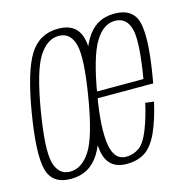

<svg xmlns="http://www.w3.org/2000/svg" viewBox="-93 -691 762 783"><g transform="rotate(-15 288.0 -299.0)"><path d="M113 3.5Q192 3.5 234 -63.8Q276 -131 305 -299Q332.5 -466 315.2 -534Q298 -602 219.5 -602Q140 -602 97.8 -534.2Q55.5 -466.5 27.5 -299Q-0.5 -131.5 16.8 -64Q34 3.5 113 3.5ZM117.5 -26Q69 -26 53.8 -81.5Q38.5 -137 65.5 -298.5Q93 -460 129.2 -516.5Q165.5 -573 214.5 -573Q263.5 -573 278.5 -517Q293.5 -461 266.5 -298.5Q239.5 -137.5 203 -81.8Q166.5 -26 117.5 -26ZM349 3.5 354 -25.5Q303 -25.5 292.5 -95Q281.5 -164.5 304.5 -300.5Q331 -455.5 367 -514.5Q402 -573 451.5 -573Q502.5 -573 516 -515Q527.5 -458.5 503 -313.5H300.5L296 -286H537Q538.5 -294 539.5 -301Q568 -463.5 553 -533Q538 -602 456.5 -602Q377 -602 335.5 -531Q294 -460.5 266.5 -300Q243.5 -160.5 255.5 -78Q268 3.5 349 3.5ZM354 -25.5 349 3.5Q393.5 3.5 426 -17Q458 -38 482 -90.5Q505 -143 521 -213.5L485 -218Q472 -159 452.5 -109.5Q433 -60 408.5 -42.5Q383 -25.5 354 -25.5Z"/></g></svg>

Font: Anybody Condensed ExtraLight
Style: Italic
Weight: 250
Width: 3
Italic angle: -10°
Version: Version 1.113;gftools[0.9.25]